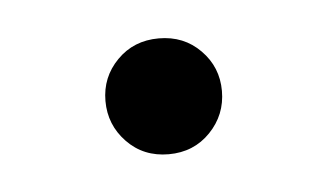

<svg xmlns="http://www.w3.org/2000/svg" viewBox="-25 -296 267 156"><g transform="rotate(-5 108.0 -218.0)"><path d="M108 -265Q128.5 -265 142 -251.2Q155.5 -237.5 155.5 -218Q155.5 -198.5 142 -184.5Q128.5 -170.5 108 -170.5Q87.5 -170.5 74 -184.5Q60.5 -198.5 60.5 -218Q60.5 -237.5 74 -251.2Q87.5 -265 108 -265Z"/></g></svg>

Font: Newsreader Text Light
Style: Regular
Weight: 300
Designer: Hugues Gentile
Foundry: Production Type
Version: Version 1.002